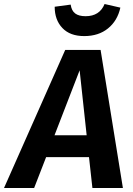

<svg xmlns="http://www.w3.org/2000/svg" viewBox="-67 -942 664 962"><path d="M355 -761.2Q283.7 -761.2 245.4 -801.8Q207 -842.3 207 -908.2L287.1 -918.9Q291.5 -888.2 309.8 -874.5Q328.1 -860.8 361.8 -860.8Q432.1 -860.8 457 -921.9L536.1 -903.8Q521.5 -837.9 474.1 -799.6Q426.8 -761.2 355 -761.2ZM396 0 378.9 -154.8H164.1L104 0H-46.9L259.8 -691.9H437L548.8 0ZM206.1 -264.2H367.2L332 -589.8Z"/></svg>

Font: FiraGO SemiBold
Style: Italic
Weight: 600
Italic angle: -8°
Designer: bBox Type GmbH
Foundry: bBox Type GmbH
Version: Version 1.001;PS 001.001;hotconv 1.0.88;makeotf.lib2.5.64775